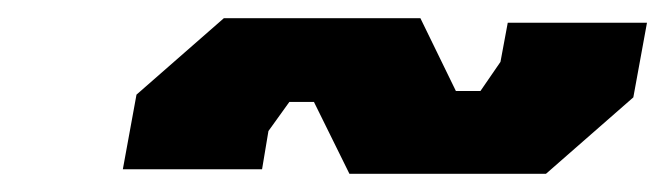

<svg xmlns="http://www.w3.org/2000/svg" viewBox="-20 -479 731 211"><path d="M364 -288 325 -367H298L275 -335L268 -293H115L130 -375L226 -459H442L481 -379H508L530 -411L538 -454H691L676 -372L580 -288Z"/></svg>

Font: Tomorrow
Style: Bold Italic
Weight: 700
Italic angle: -10°
Designer: Tony de Marco, Monica Rizzolli
Foundry: Just in Type
Version: Version 2.002